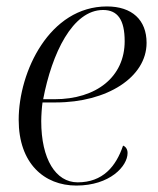

<svg xmlns="http://www.w3.org/2000/svg" viewBox="-20 -566 489 596"><path d="M217 10C321 10 376 -50 376 -91C376 -103 370 -111 362 -114C340 -49 299 0 221 0C153 0 108 -72 108 -190C108 -207 110 -235 112 -248H153C312 -248 435 -326 435 -433C435 -504 390 -546 312 -546C134 -546 38 -344 38 -194C38 -59 117 10 217 10ZM149 -258H114C141 -400 205 -535 300 -535C345 -535 367 -505 367 -438C367 -328 280 -258 149 -258Z"/></svg>

Font: Noto Serif Display Light
Style: Italic
Weight: 300
Italic angle: -12°
Designer: Monotype Design Team
Foundry: Monotype Imaging Inc.
Version: Version 2.009